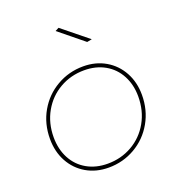

<svg xmlns="http://www.w3.org/2000/svg" viewBox="-134 -847 878 955"><g transform="rotate(-20 305.5 -369.5)"><path d="M282 -739 418 -629 392 -624 263 -729ZM558 -284Q558 -204 521 -139Q484 -74 420 -37Q356 0 280 0Q214 0 162.5 -30Q111 -60 82 -113Q53 -166 53 -234Q53 -314 90 -378.5Q127 -443 191 -480Q255 -517 331 -517Q397 -517 448.5 -487Q500 -457 529 -404Q558 -351 558 -284ZM73 -235Q73 -172 99 -123Q125 -74 172.5 -47Q220 -20 282 -20Q353 -20 411.5 -53.5Q470 -87 504 -147Q538 -207 538 -283Q538 -345 512 -394Q486 -443 438.5 -470Q391 -497 329 -497Q258 -497 199.5 -463.5Q141 -430 107 -370Q73 -310 73 -235Z"/></g></svg>

Font: TypoPRO Montserrat
Style: Italic
Weight: 250
Italic angle: -11.3°
Designer: Julieta Ulanovsky
Foundry: Julieta Ulanovsky
Version: Version 6.001